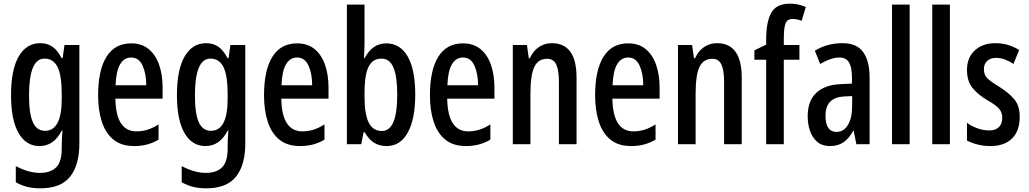

<svg xmlns="http://www.w3.org/2000/svg" viewBox="-20 -785 5600 1045"><path d="M199 -550Q237 -550 265 -531Q293 -512 315 -469H321L331 -540H412V-4Q412 113 361.5 176.5Q311 240 199 240Q160 240 128 232Q96 224 66 207V119Q136 156 197 156Q255 156 285.5 126Q316 96 316 23V8Q316 -8 317 -30Q318 -52 320 -74H316Q273 10 195 10Q122 10 81 -61Q40 -132 40 -267Q40 -406 82 -478Q124 -550 199 -550ZM222 -466Q138 -466 138 -266Q138 -166 159 -119.5Q180 -73 225 -73Q316 -73 316 -247V-273Q316 -373 293.5 -419.5Q271 -466 222 -466Z M694 -549Q751 -549 789 -518Q827 -487 846 -432.5Q865 -378 865 -309V-248H608Q611 -70 723 -70Q753 -70 782.5 -79Q812 -88 843 -108V-25Q785 10 711 10Q640 10 597 -25.5Q554 -61 534 -123.5Q514 -186 514 -266Q514 -403 559.5 -476Q605 -549 694 -549ZM694 -472Q656 -472 634 -435.5Q612 -399 609 -321H776Q776 -384 756 -428Q736 -472 694 -472Z M1102 -550Q1140 -550 1168 -531Q1196 -512 1218 -469H1224L1234 -540H1315V-4Q1315 113 1264.5 176.5Q1214 240 1102 240Q1063 240 1031 232Q999 224 969 207V119Q1039 156 1100 156Q1158 156 1188.5 126Q1219 96 1219 23V8Q1219 -8 1220 -30Q1221 -52 1223 -74H1219Q1176 10 1098 10Q1025 10 984 -61Q943 -132 943 -267Q943 -406 985 -478Q1027 -550 1102 -550ZM1125 -466Q1041 -466 1041 -266Q1041 -166 1062 -119.5Q1083 -73 1128 -73Q1219 -73 1219 -247V-273Q1219 -373 1196.5 -419.5Q1174 -466 1125 -466Z M1597 -549Q1654 -549 1692 -518Q1730 -487 1749 -432.5Q1768 -378 1768 -309V-248H1511Q1514 -70 1626 -70Q1656 -70 1685.5 -79Q1715 -88 1746 -108V-25Q1688 10 1614 10Q1543 10 1500 -25.5Q1457 -61 1437 -123.5Q1417 -186 1417 -266Q1417 -403 1462.5 -476Q1508 -549 1597 -549ZM1597 -472Q1559 -472 1537 -435.5Q1515 -399 1512 -321H1679Q1679 -384 1659 -428Q1639 -472 1597 -472Z M1964 -551Q1964 -535 1963 -514.5Q1962 -494 1961 -469H1965Q2007 -549 2082 -549Q2158 -549 2199 -477.5Q2240 -406 2240 -271Q2240 -137 2199.5 -63.5Q2159 10 2084 10Q2046 10 2017 -7.5Q1988 -25 1965 -65H1959L1946 0H1868V-760H1964ZM2057 -466Q2020 -466 1999.5 -442Q1979 -418 1971.5 -376Q1964 -334 1964 -280V-258Q1964 -163 1987 -117.5Q2010 -72 2058 -72Q2100 -72 2121 -120.5Q2142 -169 2142 -272Q2142 -368 2121.5 -417Q2101 -466 2057 -466Z M2500 -549Q2557 -549 2595 -518Q2633 -487 2652 -432.5Q2671 -378 2671 -309V-248H2414Q2417 -70 2529 -70Q2559 -70 2588.5 -79Q2618 -88 2649 -108V-25Q2591 10 2517 10Q2446 10 2403 -25.5Q2360 -61 2340 -123.5Q2320 -186 2320 -266Q2320 -403 2365.5 -476Q2411 -549 2500 -549ZM2500 -472Q2462 -472 2440 -435.5Q2418 -399 2415 -321H2582Q2582 -384 2562 -428Q2542 -472 2500 -472Z M2983 -550Q3118 -550 3118 -363V0H3022V-341Q3022 -402 3007.5 -433.5Q2993 -465 2958 -465Q2909 -465 2888 -420.5Q2867 -376 2867 -274V0H2771V-540H2848L2858 -468H2864Q2881 -507 2912.5 -528.5Q2944 -550 2983 -550Z M3399 -549Q3456 -549 3494 -518Q3532 -487 3551 -432.5Q3570 -378 3570 -309V-248H3313Q3316 -70 3428 -70Q3458 -70 3487.5 -79Q3517 -88 3548 -108V-25Q3490 10 3416 10Q3345 10 3302 -25.5Q3259 -61 3239 -123.5Q3219 -186 3219 -266Q3219 -403 3264.5 -476Q3310 -549 3399 -549ZM3399 -472Q3361 -472 3339 -435.5Q3317 -399 3314 -321H3481Q3481 -384 3461 -428Q3441 -472 3399 -472Z M3882 -550Q4017 -550 4017 -363V0H3921V-341Q3921 -402 3906.5 -433.5Q3892 -465 3857 -465Q3808 -465 3787 -420.5Q3766 -376 3766 -274V0H3670V-540H3747L3757 -468H3763Q3780 -507 3811.5 -528.5Q3843 -550 3882 -550Z M4331 -460H4246V0H4150V-460H4086V-511L4150 -542V-569Q4150 -665 4177.5 -715Q4205 -765 4278 -765Q4302 -765 4322 -761Q4342 -757 4366 -747L4343 -672Q4329 -677 4317 -679.5Q4305 -682 4293 -682Q4266 -682 4256 -658.5Q4246 -635 4246 -574V-540H4331Z M4566 -550Q4643 -550 4678 -501.5Q4713 -453 4713 -362V0H4641L4626 -74H4624Q4602 -32 4571.5 -11Q4541 10 4498 10Q4455 10 4428 -13Q4401 -36 4388.5 -73Q4376 -110 4376 -153Q4376 -235 4422 -279Q4468 -323 4554 -327L4617 -330V-361Q4617 -418 4601 -445Q4585 -472 4549 -472Q4504 -472 4444 -437L4415 -509Q4482 -550 4566 -550ZM4573 -260Q4473 -254 4473 -156Q4473 -67 4533 -67Q4572 -67 4595 -105Q4618 -143 4618 -210V-262Z M4931 0H4835V-760H4931Z M5150 0H5054V-760H5150Z M5530 -149Q5530 -72 5488 -31Q5446 10 5371 10Q5333 10 5300.5 1.5Q5268 -7 5243 -20V-117Q5266 -99 5299 -87Q5332 -75 5365 -75Q5398 -75 5416.5 -93Q5435 -111 5435 -145Q5435 -173 5417.5 -193.5Q5400 -214 5353 -240Q5303 -270 5273 -306.5Q5243 -343 5243 -405Q5243 -471 5285.5 -510.5Q5328 -550 5398 -550Q5434 -550 5466 -540.5Q5498 -531 5527 -513L5496 -437Q5474 -452 5450 -461Q5426 -470 5401 -470Q5370 -470 5352.5 -453Q5335 -436 5335 -408Q5335 -379 5352.5 -360.5Q5370 -342 5418 -313Q5468 -282 5499 -246.5Q5530 -211 5530 -149Z"/></svg>

Font: Noto Sans Ethiopic ExtraCondensed Medium
Style: Regular
Weight: 500
Width: 2
Designer: Monotype Design Team
Foundry: Monotype Imaging Inc.
Version: Version 2.102; ttfautohint (v1.8.4.7-5d5b)